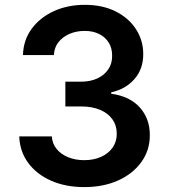

<svg xmlns="http://www.w3.org/2000/svg" viewBox="-20 -757 692 787"><path d="M325.6 9.9Q248.9 9.9 189.5 -16.3Q130 -42.6 95.5 -89.5Q61.1 -136.4 58.9 -197.8H192.5Q194.2 -168.3 212 -146.5Q229.8 -124.6 259.2 -112.6Q288.7 -100.5 325.3 -100.5Q364.3 -100.5 394.5 -114.2Q424.7 -127.8 441.8 -152.3Q458.8 -176.8 458.5 -208.8Q458.8 -241.8 441.4 -267Q424 -292.3 391.2 -306.5Q358.3 -320.7 312.1 -320.7H247.9V-422.2H312.1Q350.1 -422.2 378.7 -435.4Q407.3 -448.5 423.7 -472.5Q440 -496.4 439.6 -528.1Q440 -558.9 426 -581.9Q411.9 -604.8 386.5 -617.5Q361.2 -630.3 327.1 -630.3Q293.7 -630.3 265.3 -618.3Q236.9 -606.2 219.5 -584Q202.1 -561.8 201 -531.2H74.2Q75.6 -592.3 109.6 -638.7Q143.5 -685 200.3 -711.1Q257.1 -737.2 327.8 -737.2Q400.6 -737.2 454.4 -710Q508.2 -682.9 537.6 -637.1Q567.1 -591.3 567.1 -535.9Q567.5 -474.4 531.1 -432.9Q494.7 -391.3 435.7 -378.6V-372.9Q512.4 -362.2 553.4 -316.2Q594.5 -270.2 594.1 -202.1Q594.1 -141 559.5 -92.9Q524.9 -44.7 464.3 -17.4Q403.8 9.9 325.6 9.9Z"/></svg>

Font: InterMG SemiBold
Style: Regular
Weight: 600
Designer: Rasmus Andersson
Foundry: rsms
Version: Version 3.019;December 26, 2023;FontCreator 15.0.0.2955 64-b